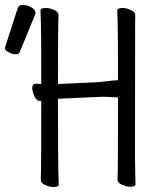

<svg xmlns="http://www.w3.org/2000/svg" viewBox="-100 -737 620 768"><path d="M114 11Q98 11 80.5 3Q63 -5 63 -17Q63 -29 64 -55Q65 -81 65 -332H66Q66 -333 61 -333Q46 -333 37.5 -352Q29 -371 29 -385Q29 -402 42 -402L65 -401Q65 -621 63.5 -649.5Q62 -678 62 -695Q62 -705 83 -705Q100 -705 117 -697Q134 -689 134 -677Q134 -665 133 -639.5Q132 -614 132 -401L286 -408L354 -415L372 -416Q372 -621 370.5 -649.5Q369 -678 369 -695Q369 -705 390 -705Q406 -705 423.5 -697Q441 -689 441 -677Q441 -665 440.5 -639.5Q440 -614 440 -106Q440 -75 441 -46Q442 -17 442 0Q442 10 421 10Q406 10 388 2Q370 -6 370 -18Q370 -30 371 -56Q372 -82 372 -347Q334 -350 310 -350L132 -342Q132 -74 133.5 -45Q135 -16 135 1Q135 11 114 11ZM-21 -529Q-24 -520 -37.5 -520Q-51 -520 -65.5 -528Q-80 -536 -80 -542.5Q-80 -549 -79 -550L-29 -705Q-26 -717 -8.5 -717Q9 -717 25.5 -707.5Q42 -698 42 -685Q42 -682 41 -680Z"/></svg>

Font: LXGW WenKai Mono Lite
Style: Regular
Weight: 400
Monospace: yes
Designer: LXGW / Fontworks Inc.
Foundry: LXGW / Fontworks Inc.
Version: Version 1.520; June 14, 2025